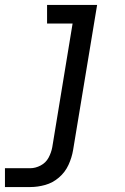

<svg xmlns="http://www.w3.org/2000/svg" viewBox="-54 -550 506 775"><path d="M-34 205H68Q98 205 128.5 196.5Q159 188 184 166.5Q209 145 222.5 115.5Q236 86 241 56L338 -530H136V-455H239L157 44Q153 66 142 86.5Q131 107 110 118Q89 129 68 129H-34Z"/></svg>

Font: Iosevka Sparkle
Style: Italic
Weight: 400
Italic angle: -9°
Designer: Belleve Invis
Foundry: Belleve Invis
Version: Version 4.5.0; ttfautohint (v1.8.3)